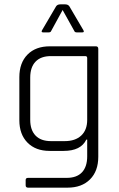

<svg xmlns="http://www.w3.org/2000/svg" viewBox="-20 -723 546 883"><path d="M358 -574H334Q324 -574 322 -580L268 -677L215 -580Q213 -574 203 -574H179Q167 -574 174 -585L238 -694Q244 -703 258 -703H279Q293 -703 299 -694L363 -585Q370 -574 358 -574ZM273 -29H208Q144 -29 106.5 -67Q69 -105 69 -170V-368Q69 -434 106.5 -472Q144 -510 209 -510H421Q432 -510 432 -498V-2Q432 64 394 102Q356 140 291 140H109Q98 140 98 129V105Q98 95 109 95H287Q333 95 357 69.5Q381 44 381 -4V-81H377Q352 -29 273 -29ZM381 -172V-456Q381 -465 372 -465H214Q168 -465 143.5 -439.5Q119 -414 119 -366V-172Q119 -125 143.5 -99.5Q168 -74 214 -74H278Q326 -74 353.5 -99.5Q381 -125 381 -172Z"/></svg>

Font: Rajdhani
Style: Regular
Weight: 400
Designer: Satya Rajpurohit, Jyotish Sonowal
Foundry: Indian Type Foundry
Version: Version 1.201;PS 1.0;hotconv 1.0.78;makeotf.lib2.5.61930; tt